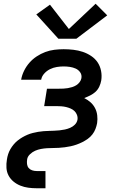

<svg xmlns="http://www.w3.org/2000/svg" viewBox="-20 -791 640 1026"><path d="M292 -584 174 -714 247 -766 348 -636 491 -771 553 -709 388 -584ZM176 215Q153 215 131 212Q109 209 89 201Q69 193 52.5 179.5Q36 166 26 147.5Q16 129 14.5 106.5Q13 84 17 61Q19 47 23.5 33Q28 19 35.5 6Q43 -7 53 -19Q63 -31 75 -40.5Q87 -50 100 -57.5Q113 -65 127 -71Q141 -77 155.5 -80.5Q170 -84 184 -86.5Q198 -89 212.5 -90Q227 -91 241.5 -91.5Q256 -92 270 -92.5Q284 -93 298.5 -94.5Q313 -96 327 -99Q341 -102 355 -108Q369 -114 380 -125Q391 -136 394 -151Q396 -164 391.5 -176.5Q387 -189 378 -197.5Q369 -206 357.5 -211Q346 -216 333.5 -219Q321 -222 307.5 -223Q294 -224 281 -224H216L231 -317H296Q308 -317 319.5 -317.5Q331 -318 342.5 -320Q354 -322 365.5 -325.5Q377 -329 387.5 -335.5Q398 -342 405.5 -352Q413 -362 415 -373Q418 -391 408.5 -404.5Q399 -418 384.5 -424.5Q370 -431 353.5 -433.5Q337 -436 320 -436Q302 -436 283.5 -433Q265 -430 247.5 -421.5Q230 -413 216.5 -398Q203 -383 200 -365H93Q97 -389 108.5 -412.5Q120 -436 137 -455.5Q154 -475 176 -489.5Q198 -504 222 -513Q246 -522 271 -525Q296 -528 320 -528Q346 -528 372 -525Q398 -522 422 -514Q446 -506 467 -492Q488 -478 501.5 -458Q515 -438 520 -412.5Q525 -387 521 -361Q518 -344 510.5 -328Q503 -312 490.5 -300.5Q478 -289 462 -281Q446 -273 430 -267Q448 -258 463 -245Q478 -232 487.5 -214Q497 -196 499.5 -175Q502 -154 499 -133Q496 -117 490 -101.5Q484 -86 473.5 -72.5Q463 -59 449 -49Q435 -39 420 -31.5Q405 -24 389.5 -18.5Q374 -13 358 -9.5Q342 -6 326 -4Q310 -2 294.5 -1Q279 0 263 0Q247 0 231 1Q215 2 199 5Q183 8 168 14.5Q153 21 140 33.5Q127 46 125 61Q123 74 124.5 86Q126 98 133 106.5Q140 115 151.5 119Q163 123 176 123H223V215Z"/></svg>

Font: Iosevka SS04 SmBd Ex Obl
Style: Regular
Weight: 600
Width: 7
Italic angle: -9°
Monospace: yes
Designer: Belleve Invis
Foundry: Belleve Invis
Version: Version 19.0.0; ttfautohint (v1.8.4)